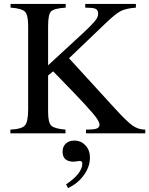

<svg xmlns="http://www.w3.org/2000/svg" viewBox="-20 -682 763 982"><path d="M723 0H420V-19L447 -20Q489 -21 489 -44Q489 -62 456.5 -100.5Q424 -139 352 -214L252 -317L226 -296V-111Q226 -55 242 -39.5Q258 -24 315 -19V0H33V-19Q92 -22 108 -41Q124 -60 124 -125V-549Q124 -605 108 -622Q92 -639 34 -643V-662H316V-643Q255 -639 240.5 -623Q226 -607 226 -548V-348L404 -512Q447 -552 464.5 -573Q482 -594 482 -611Q482 -627 473.5 -634Q465 -641 441 -642L416 -643V-662H675V-643Q624 -639 597.5 -625.5Q571 -612 519 -562L333 -384L567 -128Q629 -60 658.5 -39.5Q688 -19 723 -19ZM328 280 318 261Q401 205 401 154Q401 141 387 141Q383 141 373.5 143Q364 145 358 145Q300 145 300 94Q300 68 316.5 52.5Q333 37 360 37Q394 37 417 61.5Q440 86 440 124Q440 170 409.5 213Q379 256 328 280Z"/></svg>

Font: STIX MathJax Latin
Style: Regular
Weight: 400
Designer: MicroPress Inc., with final additions and corrections provided by Coen Hoffman, Elsevier (retired)
Version: Version 1.1.1